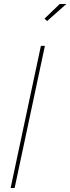

<svg xmlns="http://www.w3.org/2000/svg" viewBox="-20 -938 351 958"><path d="M184 -709H204L53 0H33ZM215 -833 202 -845 278 -918H311Z"/></svg>

Font: Raleway Thin Thin
Style: Italic
Weight: 250
Italic angle: -12°
Version: Version 4.026